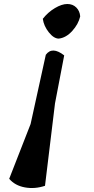

<svg xmlns="http://www.w3.org/2000/svg" viewBox="-20 -606 472 960"><path d="M381 -524Q372 -485 341 -451Q310 -417 274 -413Q249 -413 224 -444.5Q199 -476 194 -512Q220 -545 254.5 -565.5Q289 -586 316.5 -586Q344 -586 361.5 -568.5Q379 -551 381 -524ZM133 14 209 -332Q241 -376 301 -329L255 -89L205 323Q154 340 104.5 331Q55 322 26 288Z"/></svg>

Font: Tillana SemiBold
Style: Regular
Weight: 600
Designer: Lipi Raval (Devanagari, Latin), Jonny Pinhorn (Latin)
Foundry: Indian Type Foundry
Version: Version 2.003;PS 1.0;hotconv 1.0.79;makeotf.lib2.5.61930; tt